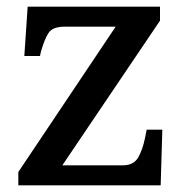

<svg xmlns="http://www.w3.org/2000/svg" viewBox="-20 -556 556 576"><path d="M35 0V-40L327 -476H174Q138 -476 125.5 -457Q113 -438 102 -398L100 -388H53L63 -536H460V-494L167 -60H348Q381 -60 394.5 -83.5Q408 -107 415 -142L420 -167H467L462 0Z"/></svg>

Font: Noto Serif Armenian Medium
Style: Regular
Weight: 500
Version: Version 2.007